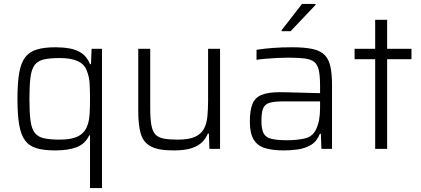

<svg xmlns="http://www.w3.org/2000/svg" viewBox="-20 -759 2145 979"><path d="M439 200V-69H435Q415 -26 372 -9Q329 8 262 8Q203 8 165.5 -3.5Q128 -15 107 -44Q86 -73 77.5 -124.5Q69 -176 69 -255Q69 -334 77.5 -385Q86 -436 107 -465Q128 -494 166 -506Q204 -518 263 -518Q300 -518 335 -512Q370 -506 397 -487.5Q424 -469 439 -432H444L447 -510H500V200ZM285 -47Q344 -47 378 -64Q412 -81 426 -120Q435 -145 437 -178Q439 -211 439 -255Q439 -299 437 -334Q435 -369 422 -400Q399 -463 285 -463Q235 -463 204 -456Q173 -449 157 -428Q141 -407 135.5 -365.5Q130 -324 130 -255Q130 -186 135.5 -144.5Q141 -103 157 -82Q173 -61 204 -54Q235 -47 285 -47Z M865 8Q787 8 749 -12.5Q711 -33 698 -76.5Q685 -120 685 -190V-510H746V-209Q746 -155 751.5 -123Q757 -91 771.5 -74.5Q786 -58 814 -52.5Q842 -47 887 -47Q943 -47 974.5 -61.5Q1006 -76 1020 -102.5Q1034 -129 1037.5 -165.5Q1041 -202 1041 -246V-510H1102V0H1048L1045 -78H1040Q1030 -54 1011 -34.5Q992 -15 957 -3.5Q922 8 865 8Z M1428 8Q1369 8 1330.5 -4Q1292 -16 1273 -48Q1254 -80 1254 -139Q1254 -196 1267 -228.5Q1280 -261 1313.5 -275Q1347 -289 1407 -289Q1422 -289 1457.5 -288Q1493 -287 1535 -286Q1577 -285 1612 -284V-322Q1612 -372 1605.5 -401Q1599 -430 1582 -443.5Q1565 -457 1532 -461Q1499 -465 1447 -465Q1424 -465 1394 -463.5Q1364 -462 1335 -459.5Q1306 -457 1288 -454V-505Q1323 -511 1370 -514.5Q1417 -518 1469 -518Q1534 -518 1574.5 -509Q1615 -500 1636 -478Q1657 -456 1665 -418.5Q1673 -381 1673 -325V0H1619L1616 -77H1611Q1596 -38 1565.5 -20Q1535 -2 1498.5 3Q1462 8 1428 8ZM1445 -44Q1492 -44 1532 -52.5Q1572 -61 1590 -96Q1602 -121 1607 -147.5Q1612 -174 1612 -209V-242H1423Q1379 -242 1355 -235Q1331 -228 1322 -207Q1313 -186 1313 -143Q1313 -102 1323.5 -80.5Q1334 -59 1362.5 -51.5Q1391 -44 1445 -44ZM1416 -600V-605L1520 -739H1589V-734L1462 -600Z M1893 0V-457H1788V-510H1893V-658H1954V-510H2078V-457H1954V0Z"/></svg>

Font: Saira Light
Style: Regular
Weight: 300
Designer: Hector Gatti with collaboration of the Omnibus-Type team
Foundry: Omnibus-Type
Version: Version 1.100; ttfautohint (v1.8.3)